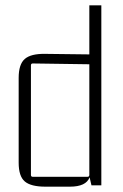

<svg xmlns="http://www.w3.org/2000/svg" viewBox="-20 -695 460 720"><path d="M315 -675H360V0H323L316 -30Q303 5 242 5H150Q96 5 73 -14.5Q50 -34 50 -85V-403Q50 -454 73 -474Q96 -494 150 -493L315 -491ZM315 -39V-454L103 -457Q96 -457 96 -450V-39Q96 -32 103 -32H308Q315 -32 315 -39Z"/></svg>

Font: Gemunu Libre ExtraLight
Style: Regular
Weight: 200
Designer: Puspanada Ekanayake, Sola Matas, Pathum Egodawatta, Kosala Senevirathne
Foundry: mooniak
Version: Version 1.100